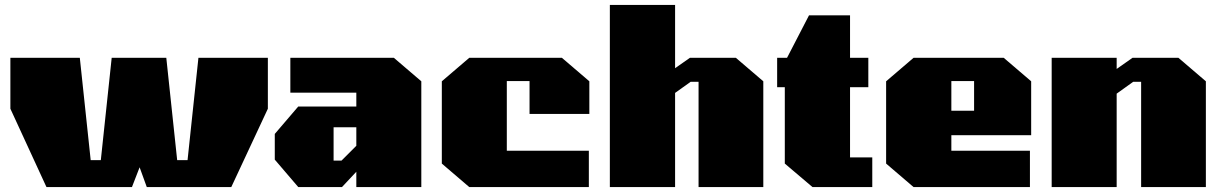

<svg xmlns="http://www.w3.org/2000/svg" viewBox="-20 -757 4939 777"><path d="M168 0 22 -317V-523H303L347 -109H388L432 -523H653L697 -109H739L783 -523H1064V-317L916 0H574L545 -80L514 0Z M1187 0 1092 -111V-215L1187 -326H1422V-382H1155V-523H1574L1685 -428V0H1422V-62L1364 0ZM1330 -107H1362L1422 -167V-242H1330Z M1879 0 1768 -95V-428L1879 -523H2254L2365 -428V-296H2123V-429H2031V-147H2363V0Z M2448 0V-737H2712V-481L2772 -523H2958L3069 -428V0H2807V-426H2775L2712 -381V0Z M3268 0 3156 -95V-404H3125V-523H3165L3254 -695H3420V-523H3494V-404H3420V-120H3510V0Z M3677 0 3566 -95V-428L3677 -523H4042L4153 -428V-210H3830V-147H4148V0ZM3830 -309H3922V-429H3830Z M4236 0V-523H4499V-478L4563 -523H4749L4860 -428V0H4598V-426H4566L4499 -378V0Z"/></svg>

Font: Tomorrow ExtraBold
Style: Regular
Weight: 800
Designer: Tony de Marco, Monica Rizzolli
Foundry: Just in Type
Version: Version 2.002